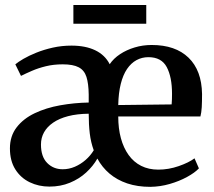

<svg xmlns="http://www.w3.org/2000/svg" viewBox="-20 -732 850 764"><path d="M176.5 10.5Q134 10.5 98.2 -6.8Q62.5 -24 41 -58Q19.5 -92 19.5 -141.5Q19.5 -190.5 46.2 -225.2Q73 -260 118.2 -281.5Q163.5 -303 219.5 -313Q275.5 -323 333 -324V-355.5Q332.5 -399.5 324 -426Q315.5 -452.5 293.2 -464.2Q271 -476 229.5 -476Q193.5 -476 162.8 -468.5Q132 -461 107.2 -450.2Q82.5 -439.5 63.5 -430L41 -476Q51.5 -485 73.2 -497.8Q95 -510.5 124.8 -522.5Q154.5 -534.5 190.2 -542.5Q226 -550.5 264.5 -550.5Q320.5 -550.5 359.2 -531.8Q398 -513 416.5 -476.5Q432 -499.5 457.8 -516.5Q483.5 -533.5 515.8 -543.2Q548 -553 583.5 -553Q678 -553 730.2 -502.5Q782.5 -452 784 -358Q784 -327 782.8 -305.5Q781.5 -284 777.5 -268.5H450.5Q450.5 -221 461 -182.2Q471.5 -143.5 491.8 -115.2Q512 -87 541.8 -72Q571.5 -57 610 -57Q651 -57 691.2 -71Q731.5 -85 754 -102L771.5 -62Q755 -44.5 724.2 -27.8Q693.5 -11 655.5 0Q617.5 11 578 11.5Q527 11.5 486.2 -2.2Q445.5 -16 415.8 -41.2Q386 -66.5 367.5 -101Q350.5 -71 322.8 -45.5Q295 -20 258 -4.8Q221 10.5 176.5 10.5ZM450.5 -314 663 -316.5Q664 -326.5 664.2 -337.8Q664.5 -349 664.5 -359Q664.5 -425.5 643.5 -465Q622.5 -504.5 570.5 -504.5Q545 -504.5 523.2 -492.8Q501.5 -481 485.5 -457.5Q469.5 -434 460.5 -398Q451.5 -362 450.5 -314ZM229.5 -58.5Q254.5 -58.5 277.8 -68.5Q301 -78.5 320.5 -95.5Q340 -112.5 353 -134Q341.5 -165.5 337.2 -201Q333 -236.5 333 -279.5Q286.5 -279 251 -269.8Q215.5 -260.5 191.5 -244Q167.5 -227.5 155.2 -205.5Q143 -183.5 143 -157Q143 -108.5 167.8 -83.5Q192.5 -58.5 229.5 -58.5ZM562 -712V-637.5H272V-712Z"/></svg>

Font: Merriweather 60pt SemiBold
Style: Regular
Weight: 600
Version: Version 2.100